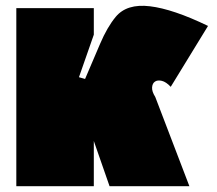

<svg xmlns="http://www.w3.org/2000/svg" viewBox="-20 -595 744 659"><path d="M302 44H36V-567H302V-476L251 -330L272 -324Q299 -387 323.5 -444.5Q348 -502 377 -537Q415 -583 494.5 -573.5Q574 -564 694 -506L566 -297Q550 -314 535.5 -317.5Q521 -321 512 -315Q503 -309 502 -295Q501 -281 513 -262L630 44H356L302 -111Z"/></svg>

Font: ChangwonDangamAsac Bold
Style: Regular
Weight: 700
Designer: Choi Chi-young, Lee Youngbeen, Kim Jungjin, Yoon Jihee, Han Dohee
Foundry: YoonDesign Inc.
Version: Version 1.010;Build 20210623